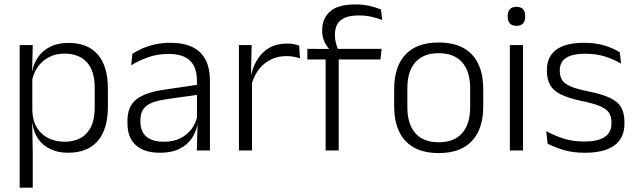

<svg xmlns="http://www.w3.org/2000/svg" viewBox="-20 -696 2944 888"><path d="M294.5 10.5Q248 10.5 212.8 -6.5Q177.5 -23.5 156.2 -54.2Q135 -85 130 -126.5H110L129.5 -183Q131.5 -136 151.5 -104.2Q171.5 -72.5 204.5 -56.5Q237.5 -40.5 278 -40.5Q345.5 -40.5 381.8 -80.8Q418 -121 418 -198V-291Q418 -367.5 382 -407.8Q346 -448 277.5 -448Q238 -448 206.8 -431.8Q175.5 -415.5 155.2 -387.2Q135 -359 128 -322L111.5 -366.5H129Q136 -403 156.5 -432.5Q177 -462 212.2 -479.8Q247.5 -497.5 297.5 -497.5Q386 -497.5 432.5 -443.5Q479 -389.5 479 -286.5V-202Q479 -98.5 432 -44Q385 10.5 294.5 10.5ZM71 172V-487.5H131.5L128.5 -366L129.5 -346V-139.5L129 -125.5L131.5 9V172Z M890.5 0 893.5 -121.5 891 -131V-288.5V-321Q891 -384 859.2 -415.2Q827.5 -446.5 759.5 -446.5Q706.5 -446.5 663 -430.5Q619.5 -414.5 586.5 -394L592.5 -447.5Q610.5 -459 636 -470.8Q661.5 -482.5 694.8 -490.2Q728 -498 768 -498Q817 -498 851.8 -486Q886.5 -474 908.5 -451Q930.5 -428 940.8 -395.5Q951 -363 951 -322.5V0ZM719.5 10.5Q647 10.5 608.2 -24.5Q569.5 -59.5 569.5 -125V-138Q569.5 -202.5 609.2 -235.2Q649 -268 738 -281L901 -305L904 -259L745.5 -236.5Q683.5 -227.5 656.5 -205.8Q629.5 -184 629.5 -141.5V-132.5Q629.5 -87.5 657 -64Q684.5 -40.5 737.5 -40.5Q783 -40.5 815.2 -57Q847.5 -73.5 867.2 -101.2Q887 -129 893.5 -163.5L905.5 -120.5H893Q887 -86 866.8 -56Q846.5 -26 810.2 -7.8Q774 10.5 719.5 10.5Z M1142 -301.5 1126.5 -348 1141.5 -350Q1157.5 -417 1199.5 -455.8Q1241.5 -494.5 1308 -494.5Q1325.5 -494.5 1339.5 -491.8Q1353.5 -489 1363.5 -485L1367.5 -426Q1355 -430.5 1339 -433.5Q1323 -436.5 1304 -436.5Q1247 -436.5 1204 -402.2Q1161 -368 1142 -301.5ZM1085 0V-487.5H1144L1140.5 -341L1145.5 -336V0Z M1622.5 -675.5Q1659.5 -675.5 1688.2 -669Q1717 -662.5 1742 -652L1748 -603.5Q1722 -613 1696.5 -618.8Q1671 -624.5 1639.5 -624.5Q1599 -624.5 1574.8 -613.8Q1550.5 -603 1539.8 -583.5Q1529 -564 1529 -536V-533.5Q1529 -514 1533.8 -496.5Q1538.5 -479 1544 -465L1501.5 -462.5V-470.5Q1489.5 -483.5 1479.8 -505Q1470 -526.5 1470 -554V-556.5Q1470 -610.5 1506.5 -643Q1543 -675.5 1622.5 -675.5ZM1486 0V-449.5H1546.5V0ZM1401.5 -421V-470L1509.5 -469.5L1533.5 -470H1745L1739.5 -421Z M2009 12Q1908 12 1855.5 -43.8Q1803 -99.5 1803 -204.5V-284Q1803 -388.5 1855.5 -444Q1908 -499.5 2009 -499.5Q2110 -499.5 2162.5 -444Q2215 -388.5 2215 -284V-204.5Q2215 -99.5 2162.5 -43.8Q2110 12 2009 12ZM2009 -38Q2080 -38 2117.2 -80Q2154.5 -122 2154.5 -201V-287.5Q2154.5 -366 2117.2 -408Q2080 -450 2009 -450Q1938 -450 1901 -408Q1864 -366 1864 -287.5V-201Q1864 -122 1901 -80Q1938 -38 2009 -38Z M2338 0V-487.5H2399V0ZM2368.5 -576.5Q2348.5 -576.5 2338.2 -587.5Q2328 -598.5 2328 -619V-622.5Q2328 -642.5 2338.2 -653.5Q2348.5 -664.5 2368.5 -664.5Q2389 -664.5 2399 -653.5Q2409 -642.5 2409 -622.5V-619Q2409 -598.5 2399 -587.5Q2389 -576.5 2368.5 -576.5Z M2686 10.5Q2627 10.5 2584 -3Q2541 -16.5 2512.5 -32L2506.5 -89.5Q2542.5 -69.5 2585.5 -55.5Q2628.5 -41.5 2683.5 -41.5Q2744 -41.5 2776 -62.2Q2808 -83 2808 -124V-131Q2808 -157.5 2796.5 -174.8Q2785 -192 2755.5 -204.8Q2726 -217.5 2672 -228.5Q2610.5 -241.5 2575 -258.8Q2539.5 -276 2524.5 -302.5Q2509.5 -329 2509.5 -368V-373Q2509.5 -433.5 2552.2 -465.8Q2595 -498 2680.5 -498Q2737.5 -498 2779 -484.5Q2820.5 -471 2846.5 -454L2852.5 -401.5Q2820.5 -421 2779.5 -434.2Q2738.5 -447.5 2685.5 -447.5Q2645 -447.5 2619.2 -438.5Q2593.5 -429.5 2581.2 -412.5Q2569 -395.5 2569 -372.5V-368Q2569 -342 2580.5 -324.8Q2592 -307.5 2621 -295.5Q2650 -283.5 2701 -273.5Q2764 -260.5 2800.5 -243.5Q2837 -226.5 2852.5 -200Q2868 -173.5 2868 -132.5V-123.5Q2868 -57.5 2821.5 -23.5Q2775 10.5 2686 10.5Z"/></svg>

Font: Anek Odia Light
Style: Regular
Weight: 300
Designer: Yesha Goshar & Mahesh Sahu (Odia), Yesha Goshar (Latin)
Foundry: Ek Type
Version: Version 1.003